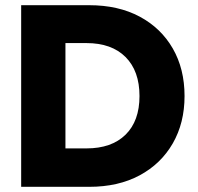

<svg xmlns="http://www.w3.org/2000/svg" viewBox="-20 -722 767 742"><path d="M324.7 -701.9Q437.2 -701.9 519.7 -657.8Q602.2 -613.7 647.7 -534.7Q693.2 -455.6 693.2 -350.8Q693.2 -247 647.7 -167.9Q602.2 -88.8 519.7 -44.4Q437.2 0 324.7 0H61.8V-701.9ZM232.9 -148.5H314.2Q411.3 -148.5 465.2 -201.5Q519.1 -254.5 519.1 -350.8Q519.1 -447.6 465.2 -501.6Q411.3 -555.5 314.2 -555.5H232.9Z"/></svg>

Font: Poppins Variable
Style: Regular
Weight: 100
Designer: Jonny Pinhorn
Foundry: Indian Type Foundry
Version: Version 6.000